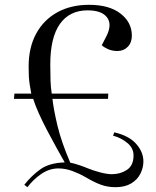

<svg xmlns="http://www.w3.org/2000/svg" viewBox="-20 -764 650 798"><path d="M81 4Q111 -34 148 -60.5Q185 -87 249 -89Q234 -115 215 -149.5Q196 -184 176.5 -221Q157 -258 141.5 -292.5Q126 -327 118 -353H38L40 -375H110Q106 -397 103.5 -412.5Q101 -428 100 -445Q99 -462 99 -487Q99 -567 130.5 -624.5Q162 -682 218.5 -713Q275 -744 350 -744Q434 -744 481 -707.5Q528 -671 528 -616Q528 -587 511 -569.5Q494 -552 468 -552Q446 -552 428.5 -560Q411 -568 403 -576L422 -613Q447 -662 425 -691.5Q403 -721 344 -721Q269 -721 229 -664.5Q189 -608 189 -496Q189 -454 190 -427.5Q191 -401 195 -375H430L429 -353H198Q203 -308 219 -241Q235 -174 272 -88Q288 -85 310 -77.5Q332 -70 346 -64Q368 -55 396.5 -47.5Q425 -40 445 -40Q480 -40 507.5 -58Q535 -76 535 -118Q535 -149 508.5 -170.5Q482 -192 450 -200L455 -214Q516 -200 546 -166Q576 -132 576 -93Q576 -67 563.5 -42Q551 -17 525 -1.5Q499 14 460 14Q428 14 400 4Q372 -6 335 -28Q311 -42 281.5 -53Q252 -64 223 -64Q185 -64 151.5 -41Q118 -18 94 14Z"/></svg>

Font: Literata 72pt
Style: Italic
Weight: 400
Italic angle: -2°
Designer: Latin by Veronika Burian and Jose Scaglione. Greek by Irene Vlachou. Cyrillic by Vera Evstafieva
Foundry: TypeTogether
Version: Version 3.002